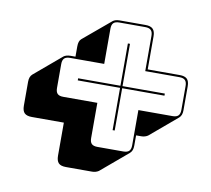

<svg xmlns="http://www.w3.org/2000/svg" viewBox="-80 -757 993 903"><g transform="rotate(10 417.0 -305.5)"><path d="M415 56H291Q266 56 255.5 45Q245 34 245 10V-148H92Q68 -148 57 -158.5Q46 -169 46 -194V-308Q46 -321 49.5 -330Q53 -339 60 -345L189 -454Q194 -458 202.5 -460.5Q211 -463 221 -463H245V-512Q245 -525 248 -534Q251 -543 257 -548L258 -549L388 -658Q393 -662 401 -664.5Q409 -667 420 -667H544Q568 -667 579 -656Q590 -645 590 -621V-463H743Q767 -463 778 -452.5Q789 -442 789 -417V-303Q789 -290 785.5 -281Q782 -272 775 -266L646 -157Q640 -153 632 -150.5Q624 -148 614 -148H590V-99Q590 -86 586.5 -77Q583 -68 576 -62L447 47Q441 51 433 53.5Q425 56 415 56ZM580 -99V-267H743Q762 -267 770.5 -275.5Q779 -284 779 -303V-417Q779 -436 770.5 -444.5Q762 -453 743 -453H580V-621Q580 -640 571.5 -648.5Q563 -657 544 -657H420Q401 -657 392.5 -648.5Q384 -640 384 -621V-453H221Q202 -453 193.5 -444.5Q185 -436 185 -417V-303Q185 -284 193.5 -275.5Q202 -267 221 -267H384V-99Q384 -80 392.5 -71.5Q401 -63 420 -63H544Q563 -63 571.5 -71.5Q580 -80 580 -99ZM477 -153V-355H275V-365H477V-567H487V-365H689V-355H487V-153Z"/></g></svg>

Font: Bungee Shade
Style: Regular
Weight: 400
Designer: David Jonathan Ross
Foundry: David Jonathan Ross
Version: Version 1.000;PS 1.0;hotconv 1.0.72;makeotf.lib2.5.5900